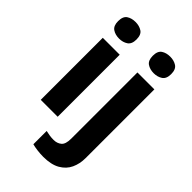

<svg xmlns="http://www.w3.org/2000/svg" viewBox="-293 -858 1195 1195"><g transform="rotate(45 305.0 -260.0)"><path d="M227 -546V0H78V-546ZM153 -760Q186 -760 210 -744.5Q234 -729 234 -686.8Q234 -646 210 -630Q186 -614 153 -614Q118.7 -614 95.4 -630Q72 -646 72 -686.8Q72 -729 95.4 -744.5Q118.7 -760 153 -760ZM339 240Q314 240 286.5 236.5Q259 233 241 228V111Q259 115 275 117.5Q291 120 311 120Q341 120 362 103Q383 86 383 37V-546H532V59Q532 109 513 150Q494 191 451.5 215.5Q409 240 339 240ZM377 -687Q377 -729 400.5 -744.5Q424 -760 458 -760Q491 -760 515 -744.5Q539 -729 539 -687Q539 -646 515 -630Q491 -614 458 -614Q424 -614 400.5 -630Q377 -646 377 -687Z"/></g></svg>

Font: Noto Sans Sundanese
Style: Regular
Weight: 400
Designer: Monotype Design Team (Regular), Sérgio L. Martins (other weights)
Foundry: Monotype Imaging Inc.
Version: Version 2.003